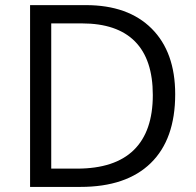

<svg xmlns="http://www.w3.org/2000/svg" viewBox="-20 -734 769 754"><path d="M668 -363.8Q668 -187 572 -93.5Q476.1 0 295.9 0H98.1V-713.9H316.9Q483.4 -713.9 575.7 -621.6Q668 -529.3 668 -363.8ZM580.1 -360.8Q580.1 -500.5 510 -571.3Q439.9 -642.1 301.8 -642.1H181.2V-71.8H282.2Q430.7 -71.8 505.4 -144.8Q580.1 -217.8 580.1 -360.8Z"/></svg>

Font: Open Sans ACDW
Style: acdw
Weight: 400
Foundry: Ascender Corporation
Version: Version 1.10